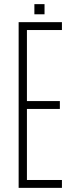

<svg xmlns="http://www.w3.org/2000/svg" viewBox="-20 -907 354 927"><path d="M70 0V-800H279V-762H110V-419H269V-381H110V-38H279V0ZM146 -838V-887H195V-838Z"/></svg>

Font: Big Shoulders Text Thin Thin
Style: Regular
Weight: 250
Version: Version 2.002